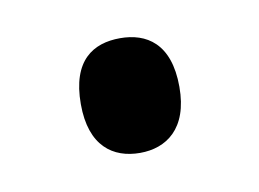

<svg xmlns="http://www.w3.org/2000/svg" viewBox="-33 -461 285 211"><g transform="rotate(-10 110.0 -356.0)"><path d="M110 -292C139 -292 165 -309 165 -356C165 -405 139 -420 110 -420C80 -420 55 -405 55 -356C55 -309 80 -292 110 -292Z"/></g></svg>

Font: Noto Serif Sinhala Condensed
Style: Regular
Weight: 400
Width: 3
Designer: Jelle Bosma - Monotype Design Team
Foundry: Monotype Imaging Inc.
Version: Version 2.007